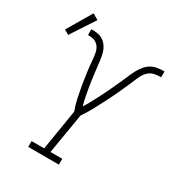

<svg xmlns="http://www.w3.org/2000/svg" viewBox="-240 -937 974 1057"><g transform="rotate(30 247.0 -408.5)"><path d="M100 0V-37H180L222 -294Q209 -329 201 -366.5Q193 -404 186.5 -442Q180 -480 175 -518.5Q170 -557 167 -596V-597Q165 -610 163.5 -623Q162 -636 158 -648Q154 -660 146.5 -670.5Q139 -681 128 -687.5Q117 -694 104 -696Q91 -698 77 -698V-735Q95 -735 112 -733Q129 -731 144 -723.5Q159 -716 170 -703.5Q181 -691 188 -676Q195 -661 198.5 -644.5Q202 -628 204.5 -611Q207 -594 208.5 -577Q210 -560 212.5 -543Q215 -526 217 -509Q219 -492 221.5 -475.5Q224 -459 227 -442Q230 -425 233 -408.5Q236 -392 240 -375.5Q244 -359 248 -343Q260 -361 270.5 -380.5Q281 -400 291 -419Q301 -438 311 -457.5Q321 -477 330 -496.5Q339 -516 348 -535.5Q357 -555 366 -575Q375 -595 383.5 -615Q392 -635 402 -654Q412 -673 426.5 -690.5Q441 -708 460 -718.5Q479 -729 500 -732Q521 -735 542 -735V-698Q522 -698 501 -694Q480 -690 464 -675.5Q448 -661 438.5 -642Q429 -623 421 -603V-602Q404 -563 386 -523.5Q368 -484 348.5 -445.5Q329 -407 308.5 -368.5Q288 -330 263 -294L220 -37H295V0ZM-18 -644 -48 -661 44 -817 81 -795Z"/></g></svg>

Font: Iosevka Curly Slab XLtObl
Style: Regular
Weight: 200
Italic angle: -9°
Monospace: yes
Designer: Belleve Invis
Foundry: Belleve Invis
Version: Version 11.1.0; ttfautohint (v1.8.3)